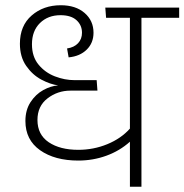

<svg xmlns="http://www.w3.org/2000/svg" viewBox="-20 -713 704 733"><path d="M664 -645H520V0H476V-172Q437 -137 386 -118.5Q335 -100 279 -100Q189 -100 133 -139.5Q77 -179 77 -251Q77 -293 96.5 -323Q116 -353 145 -369Q174 -385 202 -387Q172 -391 138 -409Q104 -427 80 -461.5Q56 -496 56 -546Q56 -615 101 -654Q146 -693 212 -693Q269 -693 303 -663.5Q337 -634 337 -588Q337 -549 311 -523.5Q285 -498 242 -494L236 -528Q263 -532 278 -548Q293 -564 293 -588Q293 -617 272 -636Q251 -655 211 -655Q163 -655 132.5 -625Q102 -595 102 -544Q102 -497 127 -466.5Q152 -436 189.5 -421.5Q227 -407 265 -407H349L352 -367H249Q200 -367 161.5 -337.5Q123 -308 123 -255Q123 -199 166 -170Q209 -141 279 -141Q337 -141 389.5 -162.5Q442 -184 476 -222V-645H385L382 -684H664Z"/></svg>

Font: FiraGO ExtraLight
Style: Regular
Weight: 200
Designer: bBox Type
Foundry: bBox Type GmbH
Version: Version 1.001